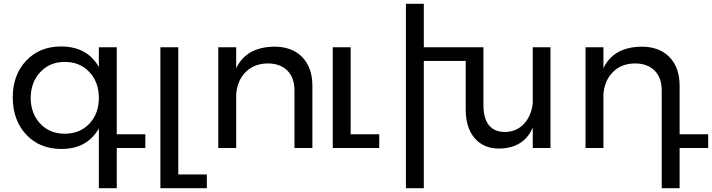

<svg xmlns="http://www.w3.org/2000/svg" viewBox="-20 -777 3738 1008"><path d="M743 -72V0H593V211H499V-103Q438 5 302 5Q188 5 117.5 -70.5Q47 -146 47 -266Q47 -384 117.5 -458.5Q188 -533 300 -533Q438 -533 499 -425V-529H593V-72ZM320 -452Q242 -452 192 -399Q142 -346 141 -263Q142 -180 191.5 -127.5Q241 -75 320 -75Q399 -75 449 -127.5Q499 -180 499 -263Q499 -346 449 -399Q399 -452 320 -452Z M916 139H1066V211H822V-529H916Z M1420 -532Q1514 -532 1567 -477Q1620 -422 1620 -327V0H1526V-302Q1526 -369 1488.5 -406.5Q1451 -444 1385 -444Q1314 -443 1270 -399Q1226 -355 1220 -283V0H1126V-529H1220V-419Q1273 -530 1420 -532Z M1821 -72H1971V0H1727V-529H1821Z M2777 -529H2870V0H2777V-107Q2730 1 2601 3Q2519 3 2472 -51.5Q2425 -106 2425 -202V-457H2205V211H2111V-757H2205V-529H2518V-227Q2518 -84 2633 -84Q2693 -86 2731 -127Q2769 -168 2777 -234Z M3698 -72V0H3548V211H3454V-302Q3454 -369 3416.5 -406.5Q3379 -444 3313 -444Q3242 -443 3198 -399Q3154 -355 3148 -283V0H3054V-529H3148V-419Q3201 -530 3348 -532Q3442 -532 3495 -477Q3548 -422 3548 -327V-72Z"/></svg>

Font: Montserrat arm
Style: Regular
Weight: 400
Designer: Julieta Ulanovsky
Foundry: Julieta Ulanovsky
Version: Version 6.000;PS 006.000;hotconv 1.0.88;makeotf.lib2.5.64775